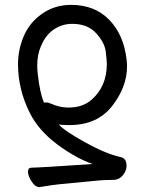

<svg xmlns="http://www.w3.org/2000/svg" viewBox="-20 -514 596 789"><path d="M142 255Q125 255 110 232Q95 209 95 192Q95 175 110 175Q138 175 361 160Q293 137 215.5 79.5Q138 22 102 -51Q54 -147 54 -251Q54 -309 77.5 -365Q101 -421 153 -457.5Q205 -494 272 -494Q369 -494 428.5 -433Q488 -372 500 -271Q502 -256 502 -241Q502 -157 441 -78.5Q380 0 265 0Q227 0 221 -3Q245 24 329 70.5Q413 117 473 131Q500 135 500 167Q500 188 485 206Q470 224 450 225L413 226Q403 226 382 228L225 243Q195 246 142 255ZM261 -72Q319 -72 355 -103Q419 -158 419 -251Q419 -266 414.5 -302.5Q410 -339 375 -377.5Q340 -416 277 -416Q236 -416 202 -393.5Q168 -371 149 -326Q133 -291 133 -244Q133 -228 135 -211Q144 -130 161 -92Q162 -93 171 -93Q179 -93 192 -87Q226 -72 261 -72Z"/></svg>

Font: ToneOZ-Pinyin-WenKai-Medium
Style: Medium
Weight: 700
Designer: Fontworks Inc.
Foundry: ToneOZ
Version: Version 0.240331